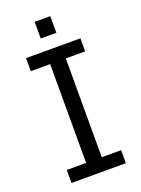

<svg xmlns="http://www.w3.org/2000/svg" viewBox="-147 -840 666 906"><g transform="rotate(-20 186.5 -387.0)"><path d="M49.8 0V-65.4H147V-561.5H49.8V-627H322.8V-561.5H225.6V-65.4H322.8V0ZM146.5 -690.4V-773.9H225.1V-690.4Z"/></g></svg>

Font: Anaheim Medium
Style: Regular
Weight: 500
Version: Version 2.001